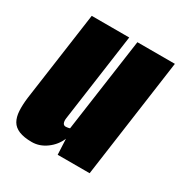

<svg xmlns="http://www.w3.org/2000/svg" viewBox="-126 -590 657 692"><g transform="rotate(30 203.0 -244.0)"><path d="M100 7Q67 7 46.5 -1.5Q26 -10 16.5 -26.5Q7 -43 5.5 -67.5Q4 -92 8 -124L60 -495H216L165 -130Q164 -123 164.5 -118Q165 -113 166.5 -109.5Q168 -106 171 -104Q174 -102 178 -102Q181 -102 184 -102.5Q187 -103 190 -103.5Q193 -104 195 -105L250 -495H406L337 0H204L201 -65Q188 -34 160 -13.5Q132 7 100 7Z"/></g></svg>

Font: Alumni Sans Black
Style: Italic
Weight: 900
Italic angle: -8°
Version: Version 1.016